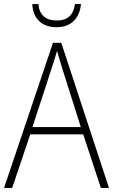

<svg xmlns="http://www.w3.org/2000/svg" viewBox="-20 -926 557 946"><path d="M477 0 390 -264H129L40 0H0L241 -715H282L517 0ZM288 -585Q282 -605 275 -628Q268 -651 261 -675Q254 -652 247 -629Q240 -606 233 -585L140 -300H378ZM379 -906Q374 -853 343 -822.5Q312 -792 258 -792Q205 -792 173.5 -821.5Q142 -851 139 -906H169Q172 -868 194.5 -846.5Q217 -825 259 -825Q301 -825 323 -846.5Q345 -868 349 -906Z"/></svg>

Font: Noto Sans Sinhala SemiCondensed ExtraLight
Style: Regular
Weight: 200
Width: 4
Designer: Jelle Bosma - Monotype Design Team
Foundry: Monotype Imaging Inc.
Version: Version 2.006; ttfautohint (v1.8.4.7-5d5b)